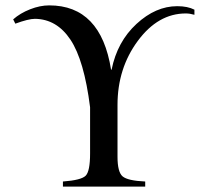

<svg xmlns="http://www.w3.org/2000/svg" viewBox="-20 -694 762 714"><path d="M703 -658V-639Q686 -644 671 -644Q568 -644 492.5 -542Q417 -440 417 -304V-111Q417 -54 436 -38Q455 -22 520 -19V0H214V-19Q282 -24 298.5 -40.5Q315 -57 315 -123V-295Q293 -470 242 -546.5Q191 -623 110 -624Q86 -624 37 -606L29 -622Q55 -645 92 -659.5Q129 -674 163 -674Q355 -674 393 -435H395Q416 -539 487.5 -605Q559 -671 639 -671Q678 -671 703 -658Z"/></svg>

Font: STIX
Style: Regular
Weight: 400
Designer: MicroPress Inc., with final additions and corrections provided by Coen Hoffman, Elsevier (retired)
Version: Version 1.1.1